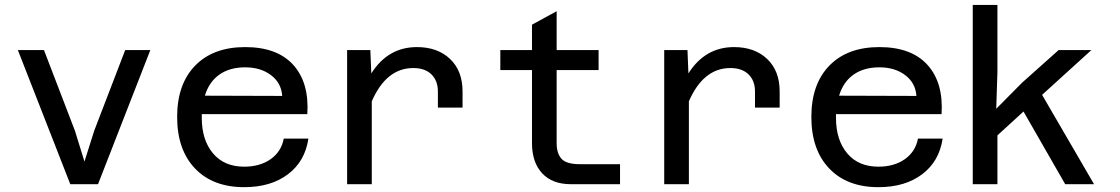

<svg xmlns="http://www.w3.org/2000/svg" viewBox="-20 -755 4589 787"><path d="M268.1 0 53.2 -549.8H160.2L287.1 -219.2L326.2 -92.8L366.2 -219.2L493.2 -549.8H596.2L381.8 0Z M981 12.2Q852.5 12.2 779.3 -64.5Q706.1 -141.1 706.1 -275.9Q706.1 -410.2 780 -486.1Q854 -562 984.9 -562Q1116.2 -562 1182.1 -489Q1248 -416 1239.7 -287.1H807.1V-272Q807.1 -181.2 853 -126.5Q898.9 -71.8 981 -71.8Q1045.9 -71.8 1089.6 -102.8Q1133.3 -133.8 1143.1 -187H1244.1Q1230.5 -93.8 1160.4 -40.8Q1090.3 12.2 981 12.2ZM984.9 -479Q921.4 -479 879.2 -449.2Q836.9 -419.4 819.8 -362.8L1136.7 -361.8Q1133.3 -414.6 1091.1 -446.8Q1048.8 -479 984.9 -479Z M1402.8 0V-549.8H1498L1502 -454.1Q1570.3 -562 1689 -562Q1773.4 -562 1824.7 -513.4Q1876 -464.8 1876 -379.9V-314H1774.9V-379.9Q1774.9 -424.3 1748.3 -450.2Q1721.7 -476.1 1673.8 -476.1Q1563.5 -476.1 1503.9 -339.8V0Z M2319.8 0Q2243.7 0 2202.1 -44.9Q2160.6 -89.8 2160.6 -168V-467.8H2030.8V-549.8H2160.6V-653.8L2261.7 -709V-549.8H2433.6V-467.8H2261.7V-168Q2261.7 -126.5 2281.5 -104.2Q2301.3 -82 2356.9 -82H2521.5V0Z M2702.6 0V-549.8H2797.9L2801.8 -454.1Q2870.1 -562 2988.8 -562Q3073.2 -562 3124.5 -513.4Q3175.8 -464.8 3175.8 -379.9V-314H3074.7V-379.9Q3074.7 -424.3 3048.1 -450.2Q3021.5 -476.1 2973.6 -476.1Q2863.3 -476.1 2803.7 -339.8V0Z M3580.6 12.2Q3452.1 12.2 3378.9 -64.5Q3305.7 -141.1 3305.7 -275.9Q3305.7 -410.2 3379.6 -486.1Q3453.6 -562 3584.5 -562Q3715.8 -562 3781.7 -489Q3847.7 -416 3839.4 -287.1H3406.7V-272Q3406.7 -181.2 3452.6 -126.5Q3498.5 -71.8 3580.6 -71.8Q3645.5 -71.8 3689.2 -102.8Q3732.9 -133.8 3742.7 -187H3843.8Q3830.1 -93.8 3760 -40.8Q3689.9 12.2 3580.6 12.2ZM3584.5 -479Q3521 -479 3478.8 -449.2Q3436.5 -419.4 3419.4 -362.8L3736.3 -361.8Q3732.9 -414.6 3690.7 -446.8Q3648.4 -479 3584.5 -479Z M3967.3 0V-734.9H4068.4V-460L4063.5 -309.1L4169.4 -416L4319.3 -549.8H4453.6L4251.5 -366.2L4464.4 0H4346.2L4175.3 -297.9L4068.4 -200.2V0Z"/></svg>

Font: Azeret Mono
Style: Regular
Weight: 400
Designer: Martin Vácha
Foundry: Displaay
Version: Version 1.002